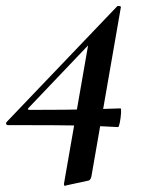

<svg xmlns="http://www.w3.org/2000/svg" viewBox="-32 -426 485 636"><path d="M188 188Q179 193 180 182L263 -294L324 -343L63 -69Q56 -62 67 -62Q131.1 -62 180.6 -62.5Q230 -63 274.5 -64Q319 -65 367.2 -67Q370 -67 369 -51.5Q368 -36 365 -20.5Q362 -5 359 -5Q311 -7.8 260 -9.3Q209 -10.7 145 -11.2Q81 -11.6 -6 -11.6Q-10 -11.6 -11.5 -15.4Q-13 -19.2 -9 -23L356 -405Q358 -407 364 -406Q370 -405 368 -400L270.9 157.8Q268.9 169 262 172Z"/></svg>

Font: Cormorant Garamond Light
Style: Italic
Weight: 300
Italic angle: -10°
Designer: Christian Thalmann (Catharsis Fonts)
Foundry: Catharsis Fonts
Version: Version 4.001